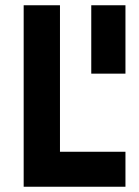

<svg xmlns="http://www.w3.org/2000/svg" viewBox="-20 -710 527 730"><path d="M457 0V-133H208V-690H70V0ZM457 -690H327V-430H457Z"/></svg>

Font: TitilliumText22L
Style: 999 wt
Weight: 900
Designer: Campivisivi
Foundry: Campivisivi
Version: 1.000